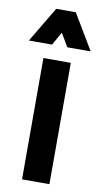

<svg xmlns="http://www.w3.org/2000/svg" viewBox="-132 -862 479 904"><g transform="rotate(10 107.5 -409.5)"><path d="M41.9 0V-580H172.8V0ZM-39.9 -649.3 61.1 -818.7H154.6L255.6 -649.3H143.9L106.6 -712.3L70.7 -649.3Z"/></g></svg>

Font: Orbitron
Style: Regular
Weight: 400
Designer: Matt McInerney
Foundry: The League of Moveable Type
Version: Version 2.001